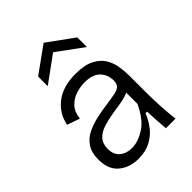

<svg xmlns="http://www.w3.org/2000/svg" viewBox="-219 -866 988 988"><g transform="rotate(-45 274.5 -372.0)"><path d="M202 12Q138 12 95 -23.5Q52 -59 52 -131Q52 -182 73 -213.5Q94 -245 129 -262Q164 -279 205 -288Q246 -297 286 -302Q328 -308 351.5 -313Q375 -318 385.5 -329.5Q396 -341 396 -363Q396 -406 368.5 -434.5Q341 -463 282 -463Q252 -463 220 -453Q188 -443 163.5 -418Q139 -393 134 -348L65 -372Q78 -441 133.5 -484Q189 -527 280 -527Q345 -527 383.5 -507.5Q422 -488 440.5 -457.5Q459 -427 464.5 -392Q470 -357 470 -327V-207Q470 -161 473 -103Q476 -45 482 0H412Q409 -34 407 -65.5Q405 -97 404 -129H393Q378 -92 353 -59.5Q328 -27 290.5 -7.5Q253 12 202 12ZM217 -51Q261 -51 310.5 -82Q360 -113 397 -192V-274Q371 -262 336 -256.5Q301 -251 264.5 -245Q228 -239 196 -228Q164 -217 144.5 -195.5Q125 -174 125 -136Q125 -94 151 -72.5Q177 -51 217 -51ZM135 -583V-653L278 -756L420 -653V-583L278 -687Z"/></g></svg>

Font: Bricolage Grotesque 10pt Light
Style: Regular
Weight: 300
Designer: Mathieu Triay
Foundry: Atelier Triay
Version: Version 1.000; ttfautohint (v1.8.4.7-5d5b);gftools[0.9.32]